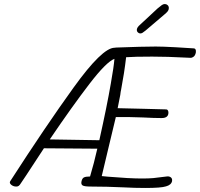

<svg xmlns="http://www.w3.org/2000/svg" viewBox="-20 -927 992 953"><path d="M952 -666Q949 -652 941.5 -646Q934 -640 926 -640L903 -641Q811 -646 735 -646Q646 -646 606 -643Q597 -565 581 -481Q579 -474 577 -456L564 -390L692 -387Q788 -385 805 -384Q810 -384 813 -379.5Q816 -375 816 -368Q816 -341 782 -341Q745 -341 690 -344L618 -346H555Q544 -299 520 -200L485 -53L516 -50Q624 -41 684 -41Q718 -41 740.5 -43Q763 -45 807 -51Q819 -53 827.5 -47Q836 -41 834 -28Q830 -9 804 -2Q780 6 701 6Q648 6 594 3Q508 -1 432 -1Q400 -1 391 -6Q382 -11 384 -24Q387 -41 396 -46Q405 -51 427 -51Q447 -118 463 -189L198 -191Q156 -128 139 -101Q125 -79 110.5 -57.5Q96 -36 84 -18Q78 -8 73 -4.5Q68 -1 61 -1Q46 -1 35.5 -10Q25 -19 31 -28Q205 -298 346 -493.5Q487 -689 548 -690Q551 -691 557 -691Q690 -696 753 -696Q788 -696 851.5 -692.5Q915 -689 940 -687Q955 -687 952 -666ZM473 -231Q511 -401 530 -512Q545 -596 548 -635Q508 -620 423.5 -510Q339 -400 227 -235ZM659 -778Q659 -791 676 -805L762 -885Q776 -897 783.5 -902Q791 -907 798 -907Q806 -907 812 -901.5Q818 -896 818 -887Q818 -878 812.5 -871Q807 -864 796 -855L702 -775Q692 -767 687 -764Q682 -761 676 -761Q670 -761 664.5 -766Q659 -771 659 -778Z"/></svg>

Font: Mali Light
Style: Italic
Weight: 300
Italic angle: -10°
Version: Version 1.000; ttfautohint (v1.6)